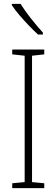

<svg xmlns="http://www.w3.org/2000/svg" viewBox="-20 -969 291 989"><path d="M208 0H43V-25L107 -31V-682L43 -689V-714H208V-689L145 -682V-31L208 -25ZM86 -949Q109 -912 140.5 -872.5Q172 -833 201 -801V-791H176Q155 -810 129.5 -836.5Q104 -863 80.5 -890.5Q57 -918 41 -942V-949Z"/></svg>

Font: Noto Sans Khmer UI Condensed ExtraLight
Style: Regular
Weight: 200
Width: 3
Designer: Danh Hong and the Monotype Design Team
Foundry: Monotype Imaging Inc.
Version: Version 2.002; ttfautohint (v1.8.4.7-5d5b)